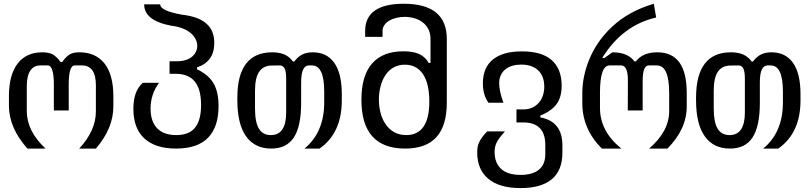

<svg xmlns="http://www.w3.org/2000/svg" viewBox="-20 -780 4254 1008"><path d="M218.8 0Q168.9 -47.4 144.8 -95.9Q120.6 -144.5 120.6 -198.2V-325.2Q120.6 -436.5 192.9 -436.5H230.5Q262.7 -436.5 262.7 -335.4V-200.2H340.8V-335.4Q340.8 -436.5 372.1 -436.5H408.7Q483.4 -437.5 483.4 -332V-194.8Q483.4 -94.7 396 0H483.4Q575.2 -106.4 575.2 -221.7V-273.9Q575.2 -388.2 527.8 -447.8Q481 -505.4 397 -505.4Q366.2 -505.4 348.1 -495.6Q327.6 -484.4 306.6 -454.6H298.3Q276.9 -482.9 257.3 -494.1Q236.3 -505.4 202.1 -505.4Q119.1 -505.4 73.7 -447.8Q26.9 -388.2 26.9 -274.9V-225.1Q26.9 -108.9 124 0Z M1127.4 -223.1Q1127.4 -297.9 1100.6 -343.3Q1086.9 -366.2 1065.7 -384Q1044.4 -401.9 1014.2 -416.5V-426.3Q1105 -456.5 1105 -554.2Q1105 -620.1 1063.2 -656.5Q1021.5 -692.9 937.5 -702.6Q820.8 -722.7 820.8 -757.3H736.8Q736.8 -671.4 879.4 -645Q946.3 -636.7 982.9 -605Q999 -590.8 1007.3 -573.7Q1015.6 -556.6 1015.6 -539.6Q1015.6 -523.4 1008.8 -508.8Q1002 -494.1 988.8 -482.9Q959.5 -458.5 910.2 -458.5H870.1V-392.6H900.9Q969.2 -392.6 1002.4 -352.3Q1035.6 -312 1035.6 -229Q1035.6 -148.4 1003.9 -109.6Q972.2 -70.8 905.3 -70.8Q840.3 -70.8 805.4 -106.2Q770.5 -141.6 770.5 -210.4Q770.5 -284.7 814.9 -345.2H729.5Q680.2 -301.8 680.2 -209.5Q680.2 -106 738 -53Q795.9 0 904.3 0Q1016.6 0 1072 -56.6Q1127.4 -113.3 1127.4 -223.1Z M1561 -240.2V-347.7Q1561 -436.5 1601.6 -436.5H1617.7Q1682.1 -436.5 1682.1 -299.3V-242.2Q1682.1 -85 1578.6 0H1657.7Q1774.4 -81.5 1774.4 -252.4V-285.2Q1774.4 -394.5 1735.1 -450Q1695.8 -505.4 1621.6 -505.4Q1590.8 -505.4 1567.9 -494.4Q1544.9 -483.4 1524.9 -457H1518.1Q1499 -482.9 1472.7 -494.1Q1446.3 -505.4 1408.7 -505.4Q1317.9 -505.4 1272 -445.8Q1226.1 -386.2 1226.1 -268.1V-253.4Q1226.1 -128.4 1272 -64.2Q1317.9 0 1403.8 0Q1484.4 0 1522.7 -58.3Q1561 -116.7 1561 -240.2ZM1318.8 -210.9V-303.2Q1318.8 -371.1 1340.6 -403.3Q1362.3 -435.5 1406.7 -436L1449.2 -436.5Q1466.3 -436.5 1474.6 -419.4Q1482.4 -403.3 1482.4 -365.7V-189.5Q1482.4 -70.8 1401.9 -70.8Q1359.4 -70.8 1339.1 -104.7Q1318.8 -138.7 1318.8 -210.9Z M2325.7 -241.7V-575.7Q2325.7 -760.3 2099.6 -760.3Q1897 -760.3 1897 -616.7V-586.4H1988.3V-616.7Q1988.3 -633.8 1997.8 -647.9Q2007.3 -662.1 2023.9 -671.9Q2040 -681.2 2061 -686.3Q2082 -691.4 2104 -691.4Q2129.9 -691.4 2154.3 -684.6Q2178.7 -677.7 2197.3 -664.1Q2240.2 -631.8 2240.2 -575.7V-449.7H2230.5Q2212.9 -481.4 2181.2 -496.1Q2149.4 -510.7 2098.1 -510.7Q1989.7 -510.7 1933.6 -446.8Q1877.4 -382.8 1877.4 -256.3Q1877.4 0 2106.9 0Q2216.8 0 2271.2 -60.1Q2325.7 -120.1 2325.7 -241.7ZM2003.4 -129.4Q1986.3 -154.8 1977.8 -188Q1969.2 -221.2 1969.2 -257.3Q1969.2 -292 1977.5 -325Q1985.8 -357.9 2002 -383.3Q2019 -410.2 2045.2 -425.3Q2071.3 -440.4 2105.5 -440.4Q2167 -440.4 2200.4 -391.1Q2233.9 -341.8 2233.9 -247.1Q2233.9 -158.2 2203.1 -114.5Q2172.4 -70.8 2112.8 -70.8Q2076.7 -70.8 2049.3 -86.2Q2022 -101.6 2003.4 -129.4Z M2932.6 22V-16.6Q2932.6 -142.6 2816.9 -163.6V-173.3Q2876 -197.3 2902.3 -233.9Q2928.7 -270 2928.7 -330.1Q2928.7 -418 2876.7 -464.1Q2824.7 -510.3 2720.2 -510.3Q2620.6 -510.3 2567.9 -467.8Q2515.1 -425.3 2515.1 -342.3Q2515.1 -281.2 2544.4 -240.7H2623Q2611.8 -270.5 2606.2 -296.9Q2600.6 -323.2 2600.6 -342.8Q2600.6 -366.7 2609.4 -385.5Q2618.2 -404.3 2633.8 -416.5Q2648.9 -428.7 2670.4 -434.8Q2691.9 -440.9 2716.8 -440.9Q2778.3 -440.9 2811 -404.8Q2837.4 -374.5 2837.4 -325.2Q2837.4 -301.3 2830.6 -279.8Q2823.7 -258.3 2810.1 -242.2Q2779.3 -205.6 2727.1 -205.6H2691.4V-137.2H2727.1Q2842.8 -137.2 2842.8 -18.6V29.3Q2842.8 83.5 2809.3 110.8Q2775.9 138.2 2713.4 138.2Q2645 138.2 2610.8 106.7Q2576.7 75.2 2576.7 17.6Q2576.7 -10.7 2587.4 -31.7Q2592.8 -43 2603 -56.6Q2613.3 -70.3 2631.3 -90.3H2537.6Q2506.3 -57.1 2495.6 -33.2Q2489.7 -21 2487.5 -8.3Q2485.4 4.4 2485.4 21Q2485.4 108.9 2542 157.2Q2600.6 207.5 2712.9 207.5Q2820.8 207.5 2876.7 161.1Q2932.6 114.7 2932.6 22Z M3242.2 0Q3129.9 -90.3 3129.9 -212.9V-293.5Q3129.9 -436.5 3180.2 -436.5H3240.7Q3277.3 -436.5 3276.4 -355L3275.9 -200.2H3354V-355Q3354 -436.5 3385.7 -436.5H3428.7Q3493.2 -436.5 3493.2 -291V-196.8Q3493.2 -90.3 3387.7 0H3483.9Q3585.4 -101.6 3585.4 -221.7V-291Q3585.4 -398.9 3546.9 -452.1Q3508.3 -505.4 3430.7 -505.4Q3392.6 -505.4 3364 -493.2Q3335.4 -481 3318.4 -457.5H3311Q3275.9 -505.4 3195.3 -505.4L3153.3 -475.6H3141.6Q3248 -647.9 3424.8 -688L3412.6 -760.3Q3280.8 -721.7 3192.9 -639.2Q3113.3 -564.9 3073.2 -466.8Q3037.1 -378.4 3037.1 -289.6V-239.3Q3037.1 -102.5 3139.6 0Z M3969.2 -240.2V-347.7Q3969.2 -436.5 4009.8 -436.5H4025.9Q4090.3 -436.5 4090.3 -299.3V-242.2Q4090.3 -85 3986.8 0H4065.9Q4182.6 -81.5 4182.6 -252.4V-285.2Q4182.6 -394.5 4143.3 -450Q4104 -505.4 4029.8 -505.4Q3999 -505.4 3976.1 -494.4Q3953.1 -483.4 3933.1 -457H3926.3Q3907.2 -482.9 3880.9 -494.1Q3854.5 -505.4 3816.9 -505.4Q3726.1 -505.4 3680.2 -445.8Q3634.3 -386.2 3634.3 -268.1V-253.4Q3634.3 -128.4 3680.2 -64.2Q3726.1 0 3812 0Q3892.6 0 3930.9 -58.3Q3969.2 -116.7 3969.2 -240.2ZM3727.1 -210.9V-303.2Q3727.1 -371.1 3748.8 -403.3Q3770.5 -435.5 3814.9 -436L3857.4 -436.5Q3874.5 -436.5 3882.8 -419.4Q3890.6 -403.3 3890.6 -365.7V-189.5Q3890.6 -70.8 3810.1 -70.8Q3767.6 -70.8 3747.3 -104.7Q3727.1 -138.7 3727.1 -210.9Z"/></svg>

Font: Hack Dev
Style: Regular
Weight: 400
Designer: Christopher Simpkins
Foundry: Christopher Simpkins
Version: Version 2.0315